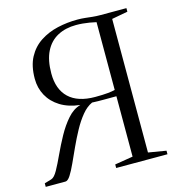

<svg xmlns="http://www.w3.org/2000/svg" viewBox="-111 -846 863 940"><g transform="rotate(-15 320.5 -375.5)"><path d="M5 0V-18L40.5 -28.5Q56 -33 72.8 -63Q89.5 -93 109.2 -136Q129 -179 153.2 -223Q177.5 -267 206.8 -300.2Q236 -333.5 272.5 -343.5Q214 -350 173.2 -375.2Q132.5 -400.5 111.2 -439.2Q90 -478 90 -524.5Q90 -589.5 113.2 -633Q136.5 -676.5 176.2 -702.5Q216 -728.5 265.2 -739.8Q314.5 -751 366 -751Q386.5 -751 404.8 -749Q423 -747 441.5 -745Q460 -743 481 -743H613V-725L532 -710V-33L622 -18V0H362V-18L454 -33V-339Q423.5 -339 392.8 -338.8Q362 -338.5 331 -340Q303 -327.5 278.8 -298Q254.5 -268.5 233.5 -230Q212.5 -191.5 194.2 -151.5Q176 -111.5 160.2 -77Q144.5 -42.5 130.8 -21.2Q117 0 105 0ZM353 -362.5Q392 -362.5 416.8 -365Q441.5 -367.5 454 -371V-714.5Q437 -718.5 420.2 -721.2Q403.5 -724 386.8 -725.5Q370 -727 353 -727Q299.5 -727 259.2 -705.5Q219 -684 197 -640.2Q175 -596.5 175 -528.5Q175 -448.5 220.2 -405.5Q265.5 -362.5 353 -362.5Z"/></g></svg>

Font: Merriweather 144pt Light
Style: Regular
Weight: 300
Version: Version 2.100